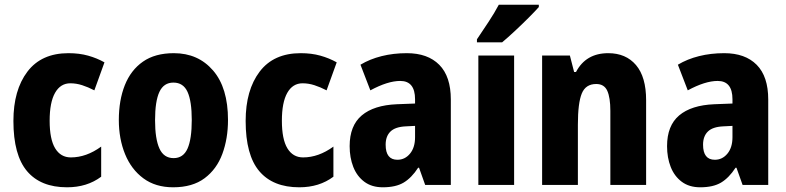

<svg xmlns="http://www.w3.org/2000/svg" viewBox="-20 -786 3342 816"><path d="M265 10Q153 10 95 -58.5Q37 -127 37 -272Q37 -403 96.5 -481.5Q156 -560 271 -560Q317 -560 354.5 -549.5Q392 -539 424 -521L381 -402Q354 -416 329 -424Q304 -432 279 -432Q237 -432 214 -391.5Q191 -351 191 -273Q191 -194 214.5 -155.5Q238 -117 281 -117Q347 -117 410 -163V-35Q350 10 265 10Z M949 -276Q949 -197 925 -132Q901 -67 849.5 -28.5Q798 10 716 10Q641 10 589.5 -28Q538 -66 511.5 -131Q485 -196 485 -276Q485 -360 510.5 -424Q536 -488 587.5 -524Q639 -560 719 -560Q822 -560 885.5 -486.5Q949 -413 949 -276ZM639 -275Q639 -196 657.5 -155Q676 -114 718 -114Q759 -114 777 -154.5Q795 -195 795 -276Q795 -356 777 -395.5Q759 -435 717 -435Q676 -435 657.5 -395.5Q639 -356 639 -275Z M1252 10Q1140 10 1082 -58.5Q1024 -127 1024 -272Q1024 -403 1083.5 -481.5Q1143 -560 1258 -560Q1304 -560 1341.5 -549.5Q1379 -539 1411 -521L1368 -402Q1341 -416 1316 -424Q1291 -432 1266 -432Q1224 -432 1201 -391.5Q1178 -351 1178 -273Q1178 -194 1201.5 -155.5Q1225 -117 1268 -117Q1334 -117 1397 -163V-35Q1337 10 1252 10Z M1709 -560Q1798 -560 1847 -510.5Q1896 -461 1896 -363V0H1787L1761 -73H1757Q1729 -30 1695.5 -10Q1662 10 1607 10Q1560 10 1528.5 -13.5Q1497 -37 1481.5 -76.5Q1466 -116 1466 -165Q1466 -252 1517.5 -295.5Q1569 -339 1667 -343L1744 -346V-364Q1744 -442 1681 -442Q1628 -442 1554 -402L1512 -511Q1552 -535 1602 -547.5Q1652 -560 1709 -560ZM1705 -249Q1660 -247 1639.5 -227Q1619 -207 1619 -171Q1619 -107 1669 -107Q1701 -107 1722.5 -133Q1744 -159 1744 -203V-251Z M2165 0H2013V-550H2165ZM2270 -756Q2254 -738 2226.5 -710.5Q2199 -683 2169 -655Q2139 -627 2114 -606H2007V-619Q2032 -656 2057 -694Q2082 -732 2100 -766H2270Z M2565 -560Q2640 -560 2683 -509.5Q2726 -459 2726 -360V0H2574V-315Q2574 -371 2561 -400Q2548 -429 2514 -429Q2469 -429 2452.5 -388.5Q2436 -348 2436 -256V0H2284V-550H2402L2420 -480H2428Q2470 -560 2565 -560Z M3058 -560Q3147 -560 3196 -510.5Q3245 -461 3245 -363V0H3136L3110 -73H3106Q3078 -30 3044.5 -10Q3011 10 2956 10Q2909 10 2877.5 -13.5Q2846 -37 2830.5 -76.5Q2815 -116 2815 -165Q2815 -252 2866.5 -295.5Q2918 -339 3016 -343L3093 -346V-364Q3093 -442 3030 -442Q2977 -442 2903 -402L2861 -511Q2901 -535 2951 -547.5Q3001 -560 3058 -560ZM3054 -249Q3009 -247 2988.5 -227Q2968 -207 2968 -171Q2968 -107 3018 -107Q3050 -107 3071.5 -133Q3093 -159 3093 -203V-251Z"/></svg>

Font: Noto Sans Devanagari Condensed ExtraBold
Style: Regular
Weight: 800
Width: 3
Designer: Jelle Bosma - Monotype Design Team
Foundry: Monotype Imaging Inc.
Version: Version 2.004; ttfautohint (v1.8.4.7-5d5b)